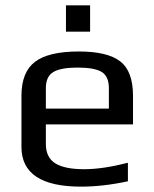

<svg xmlns="http://www.w3.org/2000/svg" viewBox="-20 -686 575 716"><path d="M226 -666H316V-568H226ZM60 -138V-329Q60 -417 110.5 -455.5Q161 -494 274 -494Q381 -494 428.5 -457Q476 -420 476 -329V-222H151V-149Q151 -99 186 -77Q221 -55 294 -55Q363 -55 457 -79V-10Q365 10 282 10Q60 10 60 -138ZM386 -281V-357Q386 -401 359.5 -417.5Q333 -434 269 -434Q207 -434 179 -417.5Q151 -401 151 -357V-281Z"/></svg>

Font: Play
Style: Regular
Weight: 400
Designer: Jonas Hecksher (Cyrillic expansion: Cyreal)
Foundry: Jonas Hecksher, Playtype, e-types AS
Version: Version 2.101; ttfautohint (v1.5.65-e2d9)